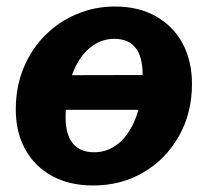

<svg xmlns="http://www.w3.org/2000/svg" viewBox="-20 -560 639 590"><path d="M453.7 -222.5H130.7V-328.8L453.7 -329.5ZM266.3 10Q193.4 10 139.9 -19.3Q86.3 -48.6 57.4 -101.4Q28.5 -154.3 28.5 -223.1Q28.5 -293.4 52.6 -351.6Q76.8 -409.8 119 -451.8Q161.2 -493.9 216.4 -516.9Q271.6 -540 332.7 -540Q406.3 -540 459.5 -509.7Q512.8 -479.4 541.4 -425.9Q569.9 -372.4 569.9 -302.3Q569.9 -212.6 529.8 -141.7Q489.7 -70.9 421 -30.4Q352.4 10 266.3 10ZM269.6 -92.1Q311.2 -92.1 344.7 -119.7Q378.3 -147.3 398.3 -200.8Q418.2 -254.2 418.2 -332.1Q418.2 -386 396.3 -413.4Q374.4 -440.7 330.7 -440.7Q290.1 -440.7 256.1 -413Q222.1 -385.2 201.9 -331.3Q181.6 -277.3 181.6 -199Q181.6 -146.1 204 -119.1Q226.3 -92.1 269.6 -92.1Z"/></svg>

Font: Libre Franklin Thin
Style: Italic
Weight: 100
Italic angle: -8°
Designer: Pablo Impallari, Rodrigo Fuenzalida, Nhung Nguyen
Foundry: Impallari Type
Version: Version 3.000